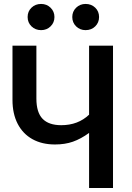

<svg xmlns="http://www.w3.org/2000/svg" viewBox="-20 -935 655 955"><path d="M423.1 -707.7H542.1V0H423.1V-273.8Q382.1 -244.1 342.8 -230.3Q303.6 -216.4 253.3 -216.4Q188.7 -216.4 141.3 -242.8Q93.8 -269.2 67.9 -319.2Q42.1 -369.2 42.1 -437.9V-707.7H161V-444.6Q161 -375.9 191.8 -344.1Q222.6 -312.3 284.6 -312.3Q368.2 -312.3 423.1 -364.6ZM117.4 -850.3Q117.4 -878.5 136.7 -896.9Q155.9 -915.4 184.6 -915.4Q212.3 -915.4 231.5 -896.7Q250.8 -877.9 250.8 -850.3Q250.8 -822.6 231.5 -803.8Q212.3 -785.1 184.6 -785.1Q155.9 -785.1 136.7 -803.8Q117.4 -822.6 117.4 -850.3ZM339.5 -850.3Q339.5 -877.9 358.7 -896.7Q377.9 -915.4 405.6 -915.4Q434.4 -915.4 453.6 -896.9Q472.8 -878.5 472.8 -850.3Q472.8 -822.6 453.6 -803.8Q434.4 -785.1 405.6 -785.1Q377.9 -785.1 358.7 -803.8Q339.5 -822.6 339.5 -850.3Z"/></svg>

Font: Fira Code Fixed Medium
Style: Regular
Weight: 500
Monospace: yes
Designer: Carrois Corporate, Edenspiekermann AG, Nikita Prokopov
Foundry: Carrois Corporate, Edenspiekermann AG, Nikita Prokopov
Version: Version 5.002